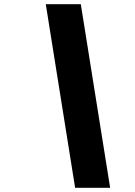

<svg xmlns="http://www.w3.org/2000/svg" viewBox="-20 -690 640 910"><path d="M363 -670H197L336 200H502Z"/></svg>

Font: LT Wave Mono Black
Style: Italic
Weight: 900
Designer: Daniel Lyons
Version: Version 2.5 (Glyphs App)